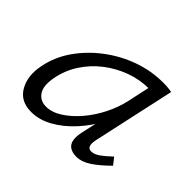

<svg xmlns="http://www.w3.org/2000/svg" viewBox="-104 -563 713 713"><g transform="rotate(45 252.5 -206.0)"><path d="M124 6Q67 6 42.5 -37Q18 -80 30 -140Q41 -198 75.5 -248Q110 -298 160.5 -336.5Q211 -375 270.5 -396.5Q330 -418 393 -418Q408 -418 419 -417Q430 -416 439 -414L368 -90Q359 -48 385 -48Q401 -48 419 -61Q437 -74 459 -95L480 -68Q445 -33 416 -14Q387 5 359 5Q340 5 326.5 -3Q313 -11 309 -28.5Q305 -46 311 -73L349 -243L386 -277Q374 -221 347 -170Q320 -119 283.5 -79Q247 -39 206 -16.5Q165 6 124 6ZM149 -47Q179 -47 211 -67.5Q243 -88 271.5 -121.5Q300 -155 320.5 -196Q341 -237 350 -278L374 -389L407 -362Q400 -364 391 -364.5Q382 -365 373 -365Q324 -365 278 -348Q232 -331 194 -301.5Q156 -272 129.5 -231Q103 -190 94 -140Q86 -94 102 -70.5Q118 -47 149 -47Z"/></g></svg>

Font: Ysabeau Infant
Style: Italic
Weight: 400
Italic angle: -12°
Designer: Christian Thalmann (Catharsis Fonts)
Version: Version 2.001;gftools[0.9.30]; featfreeze: ss01,ss02,lnum